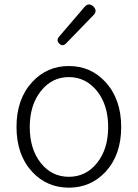

<svg xmlns="http://www.w3.org/2000/svg" viewBox="-20 -851 634 884"><path d="M297 13Q196 13 128 -60Q56 -138 56 -266.5Q56 -395 128 -473Q196 -547 297 -547Q398 -547 466 -473Q538 -394 538 -266Q538 -138 466 -60Q398 13 297 13ZM297 -37Q376 -37 427 -101Q478 -165 478 -266Q478 -368 426.5 -432Q375 -496 297 -496Q219 -496 168 -431.5Q117 -367 117 -266Q117 -165 167.5 -101Q218 -37 297 -37ZM253 -650Q238 -665 251 -681L370 -820Q388 -840 409 -822Q430 -802 411 -782L350 -719L284 -651Q269 -635 253 -650Z"/></svg>

Font: GenSenRounded TW L
Style: Regular
Weight: 300
Version: Version 1.501;PS 1;hotconv 16.6.51;makeotf.lib2.5.65220